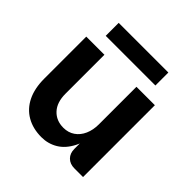

<svg xmlns="http://www.w3.org/2000/svg" viewBox="-193 -886 1047 1047"><g transform="rotate(45 330.5 -362.5)"><path d="M451 -75V-554H593V0H526Q492 0 471.5 -20.5Q451 -41 451 -75ZM279 7Q213 7 164.5 -21Q116 -49 90 -102Q64 -155 64 -230V-554H204V-254Q204 -187 238 -150.5Q272 -114 327 -114Q365 -114 393 -133.5Q421 -153 436 -187Q451 -221 451 -264L473 -235Q470 -152 442.5 -98Q415 -44 372.5 -18.5Q330 7 279 7ZM136 -732H519V-632H136Z"/></g></svg>

Font: Parkinsans SemiBold
Style: Regular
Weight: 600
Designer: Red Stone, Indian Type Foundry
Foundry: Indian Type Foundry
Version: Version 1.000